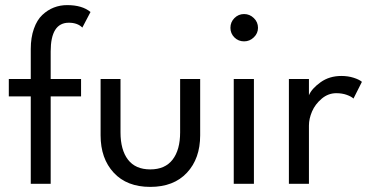

<svg xmlns="http://www.w3.org/2000/svg" viewBox="-20 -720 1442 752"><path d="M14.5 -410.5H100.5V-528Q100.5 -573 112.8 -607.5Q125 -642 145.8 -661.5Q166.5 -681 191 -690.5Q215.5 -700 243 -700Q302 -700 334.5 -673L302.5 -612Q283.5 -631 249.5 -631Q178.5 -631 178.5 -518.5V-410.5H297.5V-342.5H178.5V0H100.5V-342.5H14.5Z M452 -201.5Q452 -133 481.2 -94.8Q510.5 -56.5 568.5 -56.5Q626.5 -56.5 656 -94.8Q685.5 -133 685.5 -201.5V-410.5H764V-190Q764 -99 712.2 -43.5Q660.5 12 568.5 12Q477 12 425.5 -43.5Q374 -99 374 -190V-410.5H452Z M936 -558Q913.5 -558 898 -573.5Q882.5 -589 882.5 -611Q882.5 -633.5 898.2 -649.2Q914 -665 936 -665Q958 -665 974.2 -649.2Q990.5 -633.5 990.5 -611Q990.5 -589.5 974.2 -573.8Q958 -558 936 -558ZM895.5 0V-410.5H974.5V0Z M1190 0H1111.5V-410.5H1190V-347Q1201 -373 1235.5 -397.8Q1270 -422.5 1317 -422.5Q1343 -422.5 1365 -415.5Q1387 -408.5 1397.5 -399.5L1364.5 -334Q1356 -342 1338 -348.5Q1320 -355 1297 -355Q1265.5 -355 1240 -333.5Q1214.5 -312 1202.2 -283.5Q1190 -255 1190 -228.5Z"/></svg>

Font: League Spartan
Style: Regular
Weight: 350
Foundry: The League of Moveable Type
Version: Version 2.002